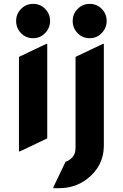

<svg xmlns="http://www.w3.org/2000/svg" viewBox="-20 -774 636 994"><path d="M444.3 -753.9Q481.4 -753.9 506.8 -728Q532.2 -702.1 532.2 -665.5Q532.2 -629.4 506.3 -602.5Q481 -576.2 444.3 -576.2Q406.7 -576.2 381.6 -602.5Q356.4 -628.9 356.4 -665Q356.4 -702.1 381.8 -727.5Q407.7 -753.9 444.3 -753.9ZM256.3 200.2V195.3L319.3 63.5Q337.4 58.1 354.2 40.8Q371.1 23.4 371.1 -9.8V-479.5L512.7 -546.9H517.6V-20Q517.6 86.4 429.2 153.8Q368.2 200.2 285.6 200.2ZM83 9.8H78.1V-479.5L219.7 -546.9H224.6V-57.6ZM151.4 -753.9Q188.5 -753.9 213.9 -728Q239.3 -702.1 239.3 -665.5Q239.3 -629.4 213.4 -602.5Q188 -576.2 151.4 -576.2Q113.8 -576.2 88.6 -602.5Q63.5 -628.9 63.5 -665Q63.5 -702.1 88.9 -727.5Q114.7 -753.9 151.4 -753.9Z"/></svg>

Font: Nova Round
Style: Bold
Weight: 700
Designer: Wojciech Kalinowski "wmk69" (wmk69@o2.pl)
Foundry: Wojciech Kalinowski "wmk69" (wmk69@o2.pl)
Version: Version 3.1.0; 2021-05-23